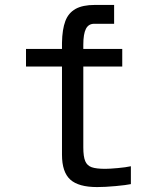

<svg xmlns="http://www.w3.org/2000/svg" viewBox="-20 -748 640 779"><path d="M231.5 -120V-478H85.5V-549.5H231.5V-574.5Q232.5 -629 245 -662.2Q257.5 -695.5 286.5 -711.8Q315.5 -728 365 -728H443V-651.5H362Q339 -651.5 328.5 -630.8Q318 -610 318 -566.5V-549.5H476V-478H318V-150Q318 -112.5 325.8 -94.2Q333.5 -76 352 -69.5Q370.5 -63 407 -63Q423.5 -63 457.2 -66Q491 -69 511 -73.5V-1Q492.5 3 449.2 7Q406 11 374 11Q298.5 11 265 -19.5Q231.5 -50 231.5 -120Z"/></svg>

Font: JuliaMono Medium
Style: Regular
Weight: 500
Monospace: yes
Designer: cormullion
Foundry: corm
Version: Version 0.054; ttfautohint (v1.8.4)